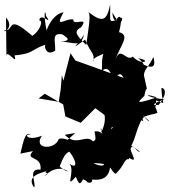

<svg xmlns="http://www.w3.org/2000/svg" viewBox="-59 -789 779 866"><path d="M246 -158C259 -155 215 -172 205 -160C188 -112 88 -115 130 -177C60 -149 48 -189 79 -181C51 -205 40 -118 33 -96L92 -108C83 -118 93 -32 93 -111C46 -62 131 -92 124 -24C63 -30 106 33 95 57C54 0 136 -10 160 -21C122 -6 178 -14 143 4C126 22 188 -58 250 -15C234 -19 222 -25 203 -46C207 3 216 -92 254 -105C289 -60 290 -25 255 -50C282 -16 230 70 283 8C304 63 306 29 326 3C270 12 332 19 335 33C374 47 349 -14 352 20C440 33 441 -29 438 -81C486 -77 495 -95 396 -79C432 -35 396 -36 362 -53C455 -54 434 -19 463 -5C505 -46 500 -72 522 -72C491 -92 525 -57 523 -77C581 -41 500 -133 544 -126C581 -86 584 -104 533 -131C558 -179 551 -197 589 -268C604 -239 647 -221 570 -280C590 -309 517 -269 588 -242C566 -272 651 -272 651 -282C631 -339 645 -276 645 -336C695 -322 673 -306 669 -390C668 -398 712 -385 657 -316C629 -314 619 -316 683 -342C625 -342 565 -376 649 -350C554 -319 557 -324 592 -356C602 -422 612 -344 590 -450C593 -480 611 -485 633 -532C648 -474 619 -482 567 -507C579 -442 618 -489 564 -526C630 -516 577 -491 540 -534C510 -507 483 -590 460 -514C479 -581 533 -629 478 -644C498 -724 480 -724 463 -697C485 -710 451 -672 448 -732C487 -662 493 -698 492 -709C424 -684 440 -682 438 -769C422 -695 406 -683 335 -738C354 -729 342 -679 330 -586C282 -633 273 -648 307 -666C345 -719 268 -668 272 -701C237 -709 185 -655 226 -731C241 -736 183 -739 151 -652C134 -735 147 -749 148 -718C183 -667 123 -738 118 -697C138 -697 121 -650 87 -627C-32 -731 7 -647 -37 -653C-52 -637 10 -662 -32 -710L-30 -534C-32 -574 24 -487 6 -539C96 -547 81 -567 148 -588C137 -589 147 -530 190 -561C191 -608 173 -642 222 -634C234 -624 274 -607 214 -600C263 -604 306 -568 320 -633C292 -585 246 -555 325 -610C354 -540 368 -555 362 -510C349 -539 455 -547 424 -574C392 -539 405 -496 399 -466C429 -505 458 -442 440 -407C459 -424 477 -482 498 -438L354 -490L281 -516L259 -549L227 -425L220 -450L215 -388L206 -330L115 -345L143 -366L226 -318L236 -264L305 -235L371 -301L417 -267L405 -293C419 -269 420 -219 384 -171C423 -219 364 -234 426 -150C444 -182 437 -223 451 -214C388 -157 413 -203 367 -196C379 -150 362 -138 377 -163C370 -167 367 -144 358 -154C325 -184 286 -126 233 -181L280 -189Z"/></svg>

Font: Hussar Lance
Style: Regular
Weight: 700
Foundry: Cannot Into Space Fonts, PlusOne Fonts
Version: Version 2.27